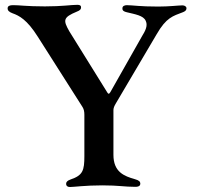

<svg xmlns="http://www.w3.org/2000/svg" viewBox="-20 -754 800 781"><path d="M264.2 6.7C281.6 6.7 326.3 0 396.3 0C463.1 0 485.8 6 530.5 6C546.9 6 550.8 -0.4 550.8 -7.1C550.8 -14.6 545.8 -20.6 529.5 -24.9C484.7 -37.6 441.4 -54.3 441.4 -124.3V-306.5C441.8 -315.3 444.2 -321.7 452.1 -334.9L617.2 -614.7C656.6 -683.2 683.2 -688.6 724.4 -704.5C732.2 -707.7 738.3 -711.3 738.6 -720.2C738.3 -728.3 730.5 -731.9 722.3 -732.2C704.2 -731.9 668.7 -727.3 623.9 -727.3C547.6 -727.3 522.7 -732.6 495.4 -733C486.2 -732.6 477.6 -729.4 478 -719.5C477.6 -710.9 484.4 -706.7 495.7 -704.2C528.8 -696 563.9 -691.1 572.8 -669C578.8 -656.2 578.5 -639.9 560 -610.8L429.3 -380L427.9 -377.8C423.7 -371.1 420.8 -370.7 416.5 -377.8L413.4 -382.8L262.1 -626.4C236.2 -671.9 236.2 -683.2 292.6 -706.7C304.7 -711.3 310 -715.9 309.7 -724.1C310 -730.8 305.8 -734.4 294.7 -734.4C268.8 -734.4 235.1 -728 162.6 -728C87.4 -728 57.2 -733.3 34.1 -733C19.9 -733.3 11 -729.8 11 -720.2C11 -710.9 17 -705.3 31.2 -699.9C57.9 -690.3 89.8 -674.4 133.9 -604.4L315.3 -319.2C321.4 -309.7 323.2 -299.7 323.2 -286.9V-119.3C323.2 -60.4 317.1 -40.8 266.7 -23.8C253.9 -19.2 248.9 -13.8 248.9 -6C248.9 1.4 253.9 6.7 264.2 6.7Z"/></svg>

Font: Margiela Serif Medium
Style: Regular
Weight: 500
Designer: Andreas Faust, Stefan Endress
Version: Version 1.002;FEAKit 1.0